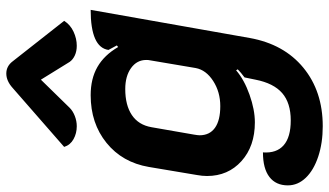

<svg xmlns="http://www.w3.org/2000/svg" viewBox="-232 -578 1019 594"><g transform="rotate(-90 277.0 -280.5)"><path d="M1 101Q1 64 27 44Q53 24 103 24Q100 66 125 88Q150 110 202 110Q256 110 286.5 83.5Q317 57 328 1L335 -33Q350 -44 360 -54L357 -59Q328 -34 281.5 -17.5Q235 -1 196 -1Q122 -1 76 -42.5Q30 -84 30 -149Q30 -164 33 -180L58 -329Q72 -411 132.5 -460Q193 -509 280 -509Q331 -509 367.5 -488Q404 -467 429 -424L434 -428Q430 -436 420 -454Q428 -509 544 -509L457 -17Q438 89 365 149Q292 209 184 209Q132 209 90 195Q48 181 24.5 156.5Q1 132 1 101ZM364 -184 388 -326Q389 -330 389 -337Q389 -366 364 -384Q339 -402 299 -402Q249 -402 218.5 -381.5Q188 -361 181 -321L158 -189Q156 -177 156 -172Q156 -141 179 -124.5Q202 -108 246 -108Q290 -108 324 -130Q358 -152 364 -184ZM184 -552Q162 -552 144 -562Q126 -572 120 -591L302 -750Q324 -770 347 -770Q370 -770 385 -750L510 -591Q498 -572 476.5 -562Q455 -552 433 -552Q416 -552 403 -558Q390 -564 383 -574L328 -663L241 -574Q231 -564 215.5 -558Q200 -552 184 -552Z"/></g></svg>

Font: K2D
Style: Bold Italic
Weight: 700
Italic angle: -10°
Designer: Katatrad Aksorn Co.,Ltd.
Foundry: Cadson Demak Co.,Ltd.
Version: Version 1.000; ttfautohint (v1.6)